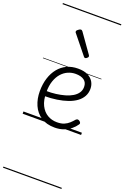

<svg xmlns="http://www.w3.org/2000/svg" viewBox="-263 -1067 1052 1624"><g transform="rotate(20 263.0 -255.0)"><path d="M293 18Q219 18 169.5 -15Q120 -48 95.5 -104Q71 -160 71 -229Q71 -294 88 -347.5Q105 -401 136.5 -439.5Q168 -478 212 -498.5Q256 -519 311 -519Q365 -519 399 -502Q433 -485 450 -456.5Q467 -428 467 -393Q467 -355 450 -324.5Q433 -294 402 -271.5Q371 -249 328 -234Q285 -219 232 -211Q179 -203 120 -203V-249Q165 -248 207.5 -253.5Q250 -259 287 -269.5Q324 -280 352 -297Q380 -314 395.5 -337Q411 -360 411 -390Q411 -430 383.5 -450Q356 -470 307 -470Q272 -470 239.5 -456Q207 -442 181.5 -413.5Q156 -385 141 -342Q126 -299 126 -240Q126 -168 149 -122Q172 -76 210.5 -53.5Q249 -31 296 -31Q335 -31 360.5 -42Q386 -53 404.5 -70Q423 -87 439 -106Q448 -114 455.5 -113.5Q463 -113 472 -107Q480 -101 483 -93Q486 -85 479 -77Q463 -53 436.5 -31Q410 -9 374 4.5Q338 18 293 18ZM335 -623Q331 -623 327.5 -625Q324 -627 321 -632L191 -793Q187 -797 185.5 -800Q184 -803 184 -807Q184 -814 190.5 -820.5Q197 -827 205.5 -832Q214 -837 221 -837Q230 -837 237 -827L356 -659Q359 -654 360 -651.5Q361 -649 361 -647Q361 -639 351.5 -631Q342 -623 335 -623ZM0 476H526V486H0ZM0 -20H526V0H0ZM0 -505H526V-500H0ZM0 -996H526V-986H0Z"/></g></svg>

Font: Playwrite PL Guides
Style: Regular
Weight: 400
Designer: Veronika Burian, José Scaglione
Foundry: TypeTogether
Version: Version 1.003